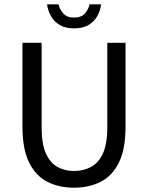

<svg xmlns="http://www.w3.org/2000/svg" viewBox="-20 -853 682 885"><path d="M320.8 12.2Q252.9 12.2 199.2 -14.6Q145.5 -41.5 114.5 -103.3Q83.5 -165 83.5 -270V-655.8H171.9V-267.1Q171.9 -189.5 191.7 -145.5Q211.4 -101.6 245.1 -83.3Q278.8 -64.9 320.8 -64.9Q364.3 -64.9 398.9 -83Q433.6 -101.1 454.1 -145.3Q474.6 -189.5 474.6 -267.1V-655.8H558.6V-270Q558.6 -164.6 527.6 -102.8Q496.6 -41 442.9 -14.4Q389.2 12.2 320.8 12.2ZM321.3 -722.2Q281.2 -722.2 254.9 -738Q228.5 -753.9 214.6 -779.3Q200.7 -804.7 196.8 -833H250Q254.9 -809.6 271.7 -790.8Q288.6 -772 321.3 -772Q354.5 -772 371.3 -790.8Q388.2 -809.6 392.6 -833H445.8Q442.9 -804.7 428.7 -779.3Q414.6 -753.9 388.2 -738Q361.8 -722.2 321.3 -722.2Z"/></svg>

Font: Varta Medium
Style: Regular
Weight: 500
Designer: Joana Correia, Viktoriya Grabowska, Eben Sorkin
Foundry: Sorkin Type Co.
Version: Version 1.004